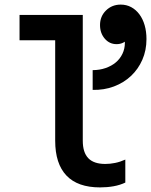

<svg xmlns="http://www.w3.org/2000/svg" viewBox="-20 -805 657 835"><path d="M340 -193V-740H65V-630H220V-193Q220 -93 269 -41.5Q318 10 415 10Q446 10 474 5Q502 0 525 -11V-111Q503 -101 481 -96.5Q459 -92 438 -92Q388 -92 364 -117Q340 -142 340 -193ZM383 -500V-414Q433 -413 475.5 -429Q518 -445 549.5 -474.5Q581 -504 599 -545Q617 -586 617 -635Q617 -668 609 -695.5Q601 -723 586 -743Q571 -763 550.5 -774Q530 -785 505 -785Q467 -785 441 -759.5Q415 -734 415 -696Q415 -661 435.5 -637Q456 -613 487 -613Q516 -613 535 -634.5Q554 -656 554 -689H499Q511 -672 517 -654.5Q523 -637 523 -618Q523 -593 512.5 -571Q502 -549 483.5 -533.5Q465 -518 439 -509Q413 -500 383 -500Z"/></svg>

Font: CommitMonoV143 ExtLt
Style: Regular
Weight: 200
Monospace: yes
Designer: Eigil Nikolajsen
Foundry: Eigil Nikolajsen
Version: Version 1.143